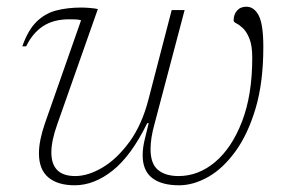

<svg xmlns="http://www.w3.org/2000/svg" viewBox="-20 -542 860 572"><path d="M491.5 -512H530L440 -171.5Q428.5 -130 428.5 -97.5Q428.5 -54.5 450.5 -36Q472.5 -17.5 512 -17.5Q571 -17.5 620.8 -59.2Q670.5 -101 701 -180Q731.5 -259 731.5 -369.5Q731.5 -406.5 723 -427.2Q714.5 -448 703.8 -458Q693 -468 684.5 -472.2Q676 -476.5 676 -481Q676 -498.5 686 -510.2Q696 -522 714 -522Q737 -522 750.8 -495.8Q764.5 -469.5 764.5 -401.5Q764.5 -297.5 741.8 -220.2Q719 -143 682 -91.8Q645 -40.5 600.8 -15.2Q556.5 10 513.5 10Q461 10 433 -12Q405 -34 405 -79.5Q405 -102 411.5 -128L423 -175H418.5Q371.5 -78.5 316 -34.2Q260.5 10 202.5 10Q152 10 124 -13.5Q96 -37 96 -85.5Q96 -122.5 114 -175L221.5 -481.5Q214.5 -484 204.5 -484.2Q194.5 -484.5 186 -484.5Q139.5 -484.5 108.2 -464Q77 -443.5 58 -404H46.5Q63.5 -452.5 88.8 -477.2Q114 -502 147.5 -510.8Q181 -519.5 222.5 -519.5Q234 -519.5 248.8 -518.2Q263.5 -517 271.5 -515L150.5 -171.5Q133 -122.5 133 -88Q133 -17.5 204 -17.5Q242.5 -17.5 285.5 -43Q328.5 -68.5 365.8 -119.5Q403 -170.5 422.5 -246.5Z"/></svg>

Font: Newsreader Caption ExtraLight
Style: Italic
Weight: 275
Italic angle: -17°
Designer: Hugues Gentile
Foundry: Production Type
Version: Version 1.001